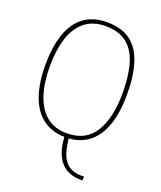

<svg xmlns="http://www.w3.org/2000/svg" viewBox="-168 -830 965 1153"><g transform="rotate(20 314.5 -253.0)"><path d="M491 219Q460 219 429.5 210.5Q399 202 373 179.5Q347 157 329.5 116Q312 75 308 10Q224 8 167 -36Q110 -80 81.5 -161.5Q53 -243 53 -359Q53 -473 81 -555Q109 -637 167.5 -681Q226 -725 315 -725Q407 -725 464 -683.5Q521 -642 548 -560Q575 -478 575 -358Q575 -245 548 -165Q521 -85 468 -40.5Q415 4 336 10Q341 61 352 96Q363 131 381.5 152.5Q400 174 426 184Q452 194 485 194H500V219ZM314 -15Q434 -15 490.5 -106Q547 -197 547 -358Q547 -466 524.5 -542.5Q502 -619 451 -659.5Q400 -700 315 -700Q233 -700 181 -657Q129 -614 105 -537Q81 -460 81 -358Q81 -253 107 -175.5Q133 -98 184.5 -56.5Q236 -15 314 -15Z"/></g></svg>

Font: Noto Serif Khmer SemiCondensed Thin
Style: Regular
Weight: 250
Width: 4
Designer: Danh Hong and the Monotype Design Team
Foundry: Monotype Imaging Inc.
Version: Version 2.004